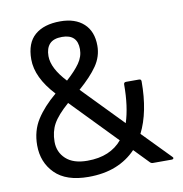

<svg xmlns="http://www.w3.org/2000/svg" viewBox="-77 -739 783 822"><g transform="rotate(-10 314.5 -327.5)"><path d="M243 11Q146 11 97.5 -37.5Q49 -86 49 -160Q49 -223 79.5 -271Q110 -319 165 -365Q88 -448 88 -527Q88 -598 127.5 -632Q167 -666 238 -666Q303 -666 340 -632Q377 -598 377 -536Q377 -489 349.5 -449Q322 -409 269 -363L439 -188Q450 -222 455.5 -263Q461 -304 461 -352Q461 -362 471 -362H528Q537 -362 537 -352Q537 -219 493 -132L610 -12Q615 -8 613.5 -4Q612 0 606 0H524Q517 0 512 -5L450 -69Q413 -30 361.5 -9.5Q310 11 243 11ZM163 -528Q163 -475 223 -411Q261 -445 281 -473.5Q301 -502 301 -534Q301 -599 234 -599Q197 -599 180 -580.5Q163 -562 163 -528ZM125 -162Q125 -117 157 -87.5Q189 -58 250 -58Q301 -58 338.5 -74Q376 -90 401 -120L211 -316Q162 -273 143.5 -239.5Q125 -206 125 -162Z"/></g></svg>

Font: Sofia Sans Semi Condensed
Style: Regular
Weight: 400
Designer: Botio Nikoltchev, Ani Petrova
Foundry: lettersoup
Version: Version 4.100; ttfautohint (v1.8.4.7-5d5b)